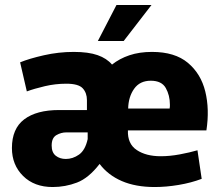

<svg xmlns="http://www.w3.org/2000/svg" viewBox="-20 -741 886 773"><path d="M192 12Q118 12 73 -32.5Q28 -77 28 -145Q28 -223 77.5 -260.5Q127 -298 218 -298H330V-338Q330 -367 313 -385.5Q296 -404 247 -404Q203 -404 160.5 -394Q118 -384 88 -373L61 -490Q97 -505 156.5 -518.5Q216 -532 277 -532Q336 -532 373 -519Q410 -506 431 -481Q461 -505 501 -518.5Q541 -532 592 -532Q684 -532 736.5 -488Q789 -444 806.5 -372.5Q824 -301 811 -216H495Q493 -162 530.5 -137Q568 -112 627 -112Q664 -112 704 -119.5Q744 -127 775 -136L792 -21Q750 -5 699.5 3.5Q649 12 603 12Q526 12 470.5 -12Q415 -36 381 -81Q337 -24 290 -6Q243 12 192 12ZM587 -416Q543 -416 520 -383.5Q497 -351 496 -304H663Q664 -310 664 -313.5Q664 -317 664 -320Q664 -357 647.5 -386.5Q631 -416 587 -416ZM245 -101Q273 -101 298 -118.5Q323 -136 333 -181V-208H247Q226 -208 207 -197Q188 -186 188 -155Q188 -127 204.5 -114Q221 -101 245 -101ZM374 -576 449 -721H590L478 -576Z"/></svg>

Font: Murecho
Style: Bold
Weight: 700
Designer: Neil Summerour
Foundry: Positype
Version: Version 1.010; ttfautohint (v1.8.3)